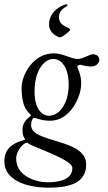

<svg xmlns="http://www.w3.org/2000/svg" viewBox="-44 -674 499 889"><path d="M183 -561C183 -517 229 -501 233 -501C247 -501 281 -534 281 -534C281 -551 229 -549 229 -594C229 -635 269 -642 269 -650C269 -652 267 -654 264 -654C251 -654 183 -626 183 -561ZM-24 73C-24 160 78 195 181 195C281 195 355 172 355 87C355 -34 100 -10 100 -94C100 -120 111 -128 112 -128C128 -128 143 -115 189 -115C280 -115 332 -224 332 -287C332 -331 314 -358 314 -365C314 -369 320 -374 326 -374C334 -374 353 -366 379 -366C404 -366 416 -386 416 -397C416 -418 396 -423 387 -423C370 -423 342 -401 315 -401C286 -401 247 -427 205 -427C109 -427 56 -327 56 -267C56 -158 99 -149 99 -141C99 -132 60 -120 60 -72C60 -40 72 -34 72 -28C72 -22 -24 -17 -24 73ZM31 61C31 21 67 -14 82 -14C82 -14 90 -6 115 4C261 63 291 84 291 105C291 161 221 170 179 170C113 170 31 137 31 61ZM116 -250C116 -349 161 -401 203 -401C240 -401 274 -362 274 -282C274 -190 227 -138 184 -138C148 -138 116 -172 116 -250Z"/></svg>

Font: OFL Sorts Mill Goudy
Style: Italic
Weight: 500
Italic angle: -6°
Version: Version 003.000